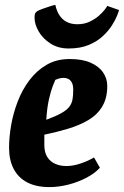

<svg xmlns="http://www.w3.org/2000/svg" viewBox="-20 -754 506 784"><path d="M182 10Q128 10 91.5 -9Q55 -28 36 -64Q17 -100 17 -151Q17 -194 25.5 -243Q34 -292 52.5 -340Q71 -388 100.5 -427Q130 -466 170.5 -489.5Q211 -513 265 -513Q316 -513 350 -498Q384 -483 401 -458Q418 -433 418 -403Q418 -354 398 -320Q378 -286 342 -264.5Q306 -243 260 -229Q214 -215 161 -204V-162Q161 -132 173 -113Q185 -94 205.5 -85Q226 -76 251 -76Q277 -76 306.5 -85.5Q336 -95 364 -111L388 -69Q367 -46 332.5 -28Q298 -10 258.5 0Q219 10 182 10ZM169 -265Q207 -279 229.5 -291.5Q252 -304 262.5 -317.5Q273 -331 276 -347.5Q279 -364 279 -386Q279 -407 273 -417.5Q267 -428 258.5 -432Q250 -436 240 -436Q229 -436 219.5 -433Q210 -430 206 -428Q204 -424 196 -404Q188 -384 180 -349Q172 -314 169 -265ZM260 -556Q218 -556 186.5 -576Q155 -596 138 -625.5Q121 -655 121 -682Q121 -696 124.5 -701Q128 -706 133 -709Q138 -712 154 -718Q170 -724 186.5 -729Q203 -734 206 -734Q211 -710 222.5 -692Q234 -674 252.5 -664.5Q271 -655 296 -655Q324 -655 346 -665.5Q368 -676 383.5 -689.5Q399 -703 408 -715Q417 -727 418 -730L466 -713Q465 -708 458.5 -691Q452 -674 437.5 -651Q423 -628 400 -606.5Q377 -585 342.5 -570.5Q308 -556 260 -556Z"/></svg>

Font: Faustina Light ExtraBold
Style: Italic
Weight: 800
Italic angle: -8°
Version: Version 1.200